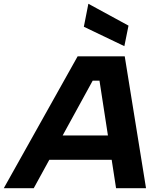

<svg xmlns="http://www.w3.org/2000/svg" viewBox="-63 -999 851 1019"><path d="M465 -571H429L116 0H-43L349 -700H599L712 0H553ZM181 -280H589L564 -151H156ZM406 -979 619 -863 597 -754 382 -857Z"/></svg>

Font: Albert Sans ExtraBold
Style: Italic
Weight: 800
Italic angle: -11.25°
Designer: Andreas Rasmussen
Foundry: a.Foundry
Version: Version 1.025